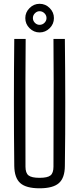

<svg xmlns="http://www.w3.org/2000/svg" viewBox="-20 -1010 427 1036"><path d="M193.5 6Q121 6 89.5 -22Q58 -50 57 -114Q55 -287.5 55 -457Q55 -626.5 57 -800H118.5Q117.5 -684.5 117.2 -570Q117 -455.5 117.2 -341Q117.5 -226.5 117.5 -110.5Q117.5 -76.5 134 -63.5Q150.5 -50.5 193.5 -50.5Q236.5 -50.5 252.5 -63.5Q268.5 -76.5 268.5 -110.5Q268.5 -226.5 269 -341Q269.5 -455.5 269.5 -570Q269.5 -684.5 268.5 -800H330Q332 -626.5 332.2 -457Q332.5 -287.5 330 -114Q329.5 -50 297.8 -22Q266 6 193.5 6ZM193.5 -835Q162.5 -835 139.5 -857.8Q116.5 -880.5 116.5 -912.5Q116.5 -943.5 139.5 -966.5Q162.5 -989.5 193.5 -989.5Q225.5 -989.5 248.2 -966.5Q271 -943.5 271 -912.5Q271 -880.5 248 -857.8Q225 -835 193.5 -835ZM193.5 -876Q209 -876 220 -887Q231 -898 231 -912.5Q231 -927.5 219.8 -938.5Q208.5 -949.5 193.5 -949.5Q179.5 -949.5 168.5 -938.5Q157.5 -927.5 157.5 -912.5Q157.5 -898 168.2 -887Q179 -876 193.5 -876Z"/></svg>

Font: Big Shoulders Text Thin Light
Style: Regular
Weight: 300
Version: Version 2.002